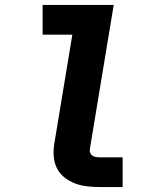

<svg xmlns="http://www.w3.org/2000/svg" viewBox="-20 -755 640 775"><path d="M382 0Q356 0 330.5 -3Q305 -6 282 -15Q259 -24 240 -39Q221 -54 210 -75.5Q199 -97 197 -123Q195 -149 199 -174L272 -615H152V-735H439L343 -155Q341 -147 343.5 -139.5Q346 -132 352 -127.5Q358 -123 366 -121.5Q374 -120 382 -120H475V0Z"/></svg>

Font: Iosevka Curly HvExObl
Style: Regular
Weight: 900
Width: 7
Italic angle: -9°
Monospace: yes
Designer: Belleve Invis
Foundry: Belleve Invis
Version: Version 11.1.0; ttfautohint (v1.8.3)